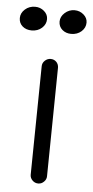

<svg xmlns="http://www.w3.org/2000/svg" viewBox="-72 -723 368 761"><g transform="rotate(5 112.5 -342.5)"><path d="M30.8 -596.2Q8.8 -596.2 -5.6 -608.6Q-20 -621.1 -20 -641.1Q-20 -661.1 -3.4 -676Q13.2 -690.9 37.1 -690.9Q57.6 -690.9 72.8 -677.7Q87.9 -664.6 87.9 -646Q87.9 -625.5 71.5 -610.8Q55.2 -596.2 30.8 -596.2ZM188 -596.2Q167 -596.2 152.6 -608.6Q138.2 -621.1 138.2 -641.1Q138.2 -660.6 155 -675.8Q171.9 -690.9 193.8 -690.9Q214.4 -690.9 229.7 -677.7Q245.1 -664.6 245.1 -646Q245.1 -625.5 228.8 -610.8Q212.4 -596.2 188 -596.2ZM109.9 5.9Q96.2 5.9 86.7 -3.7Q77.1 -13.2 77.1 -25.9L83 -458Q83 -471.2 93 -480.7Q103 -490.2 116.2 -490.2Q129.9 -490.2 138.9 -481Q147.9 -471.7 147.9 -458L142.1 -25.9Q142.1 -13.2 132.3 -3.7Q122.6 5.9 109.9 5.9Z"/></g></svg>

Font: Comic Neue
Style: Regular
Weight: 400
Designer: Craig Rozynski
Foundry: Craig Rozynski
Version: Version 2.003;hotconv 1.0.109;makeotfexe 2.5.65596